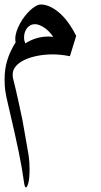

<svg xmlns="http://www.w3.org/2000/svg" viewBox="-20 -375 439 834"><path d="M47.9 -191.4Q46.4 -198.2 46.4 -206.1Q46.4 -221.7 52 -238.8Q57.6 -255.9 66.7 -272.5Q75.7 -289.1 87.4 -304.2Q99.1 -319.3 111.3 -330.6Q123.5 -341.8 135.5 -348.6Q147.5 -355.5 157.2 -355.5Q193.8 -355.5 234.9 -321.8Q275.9 -288.1 311 -219.2L283.7 -130.9Q263.7 -134.8 245.4 -136.7Q227.1 -138.7 209.5 -138.7Q173.3 -138.7 141.6 -132.3Q109.9 -126 86.2 -114.7Q62.5 -103.5 48.8 -87.4Q35.2 -71.3 35.2 -52.2V-44.4Q35.2 -41.5 35.6 -39.3Q36.1 -37.1 37.4 -31.5Q38.6 -25.9 41.5 -14.9Q44.4 -3.9 49.1 16.4Q53.7 36.6 60.8 68.4Q67.9 100.1 77.6 147Q82 171.4 86.7 198.7Q91.3 226.1 95.5 249.3Q99.6 272.5 102.3 288.1Q105 303.7 105 305.2Q106.4 315.9 107.4 328.9Q108.4 341.8 108.4 356.9Q108.4 401.4 103 420.2Q97.7 439 92.8 439Q89.4 439 87.4 432.6Q85.4 426.3 82.5 405.3Q79.1 380.4 74.2 352.3Q69.3 324.2 61.8 287.4Q54.2 250.5 43.5 201.9Q32.7 153.3 17.1 87.4Q11.2 62.5 7.8 46.4Q4.4 30.3 2.7 17.8Q1 5.4 0.5 -5.9Q0 -17.1 0 -31.7Q0 -53.2 2.7 -72.8Q5.4 -92.3 11 -111.3Q16.6 -130.4 25.6 -150.1Q34.7 -169.9 47.9 -191.4ZM89.8 -186.5Q111.8 -200.7 137.2 -208.5Q162.6 -216.3 190.4 -216.3Q200.7 -216.3 211.4 -214.8Q191.9 -242.7 170.2 -256.3Q148.4 -270 131.8 -270Q120.6 -270 111.8 -265.1Q103 -260.3 96.9 -252.2Q90.8 -244.1 87.6 -233.9Q84.5 -223.6 84.5 -212.9Q84.5 -208 85 -203.6Q85.4 -199.2 87.4 -194.3Z"/></svg>

Font: HM XNiloofar
Style: Regular
Weight: 400
Designer: Hossein Movahhedian
Version: Version 2.8, 2015